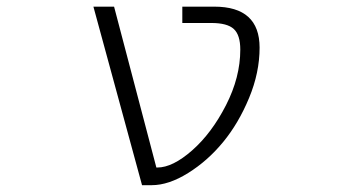

<svg xmlns="http://www.w3.org/2000/svg" viewBox="-20 -542 1040 563"><path d="M441.4 -50.8Q486.3 -50.8 543.5 -101.1Q600.6 -151.4 642.6 -233.4Q684.6 -315.4 684.6 -396.5Q684.6 -439.5 665.5 -457Q646.5 -474.6 599.6 -474.6H514.6V-522.5H608.4Q741.2 -522.5 741.2 -402.3Q741.2 -329.1 710.4 -254.9Q679.7 -180.7 634.3 -125.5Q588.9 -70.3 531.7 -34.7Q474.6 1 424.8 1H396.5L253.9 -522.5H314.5L438.5 -50.8Z"/></svg>

Font: GenEi Gothic M Light
Style: Regular
Weight: 300
Designer: o_tamon (Modified); [Source Han Sans]
Ryoko NISHIZUKA  (kana & ideographs); Paul D. Hunt (Latin, Greek & Cyrillic); Wenl
Version: Version 1.1a;Original Version 1.004